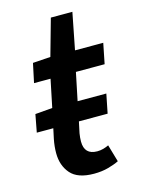

<svg xmlns="http://www.w3.org/2000/svg" viewBox="-103 -705 571 775"><g transform="rotate(-15 182.5 -317.0)"><path d="M193 10Q125 10 95.5 -24Q66 -58 66 -110Q66 -138 72 -168L81 -210H12L26 -284L98 -290L122 -406H53L70 -486L144 -491L187 -644H277L247 -491H365L348 -406H228L204 -290H324L308 -210H188L178 -163Q175 -145 175 -129Q175 -74 229 -74Q242 -74 254.5 -77.5Q267 -81 277 -86L298 -14Q280 -5 253 2.5Q226 10 193 10Z"/></g></svg>

Font: Source Sans 3 Semibold
Style: Italic
Weight: 600
Italic angle: -11°
Designer: Paul D. Hunt
Foundry: Adobe
Version: Version 3.052;hotconv 1.1.0;makeotfexe 2.6.0